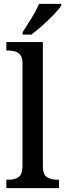

<svg xmlns="http://www.w3.org/2000/svg" viewBox="-20 -979 340 999"><path d="M13 0V-44H25Q56 -44 76.5 -57.5Q97 -71 97 -117V-649Q97 -678 86.5 -692Q76 -706 59.5 -711Q43 -716 25 -716H13V-760H203V-117Q203 -71 224 -57.5Q245 -44 276 -44H287V0ZM98 -812Q119 -844 144 -884.5Q169 -925 183 -959H299V-949Q287 -932 260 -903.5Q233 -875 201 -846.5Q169 -818 143 -799H98Z"/></svg>

Font: Noto Serif Sinhala SemiCondensed Medium
Style: Regular
Weight: 500
Width: 4
Designer: Jelle Bosma - Monotype Design Team
Foundry: Monotype Imaging Inc.
Version: Version 2.007; ttfautohint (v1.8.4.7-5d5b)